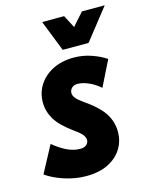

<svg xmlns="http://www.w3.org/2000/svg" viewBox="-145 -809 706 895"><g transform="rotate(-15 208.0 -361.5)"><path d="M-32 -47 37 -176Q68 -150 100.5 -134Q133 -118 165 -118Q185 -118 195.5 -127.5Q206 -137 206 -150Q206 -161 197.5 -173.5Q189 -186 162 -205Q98 -251 75 -290Q52 -329 52 -372Q52 -418 76 -455.5Q100 -493 143.5 -515Q187 -537 245 -537Q288 -537 329 -523Q370 -509 399 -489L338 -366Q312 -389 283 -401.5Q254 -414 230 -414Q213 -414 202.5 -404Q192 -394 192 -379Q192 -369 200.5 -357Q209 -345 233 -328Q304 -279 329.5 -238Q355 -197 355 -149Q355 -106 333 -69.5Q311 -33 267.5 -10.5Q224 12 159 12Q109 12 57 -4.5Q5 -21 -32 -47ZM146 -735H252L284 -674L338 -735H448L330 -585H205Z"/></g></svg>

Font: Radio Canada Condensed
Style: Bold Italic
Weight: 700
Width: 3
Italic angle: -12°
Designer: Charles Daoud, Etienne Aubert Bonn, Alexandre Saumier Demers, Jacques Le Bailly
Foundry: Radio-Canada
Version: Version 2.104; ttfautohint (v1.8.4.7-5d5b);gftools[0.9.28.de